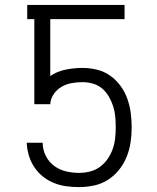

<svg xmlns="http://www.w3.org/2000/svg" viewBox="-20 -755 640 783"><path d="M302 8Q276 8 250 4.5Q224 1 199.5 -9Q175 -19 154.5 -35.5Q134 -52 119.5 -74Q105 -96 97.5 -121.5Q90 -147 89 -173H154Q154 -146 166 -121Q178 -96 199.5 -79.5Q221 -63 248 -56.5Q275 -50 302 -50Q325 -50 347 -55.5Q369 -61 387.5 -74.5Q406 -88 419 -107Q432 -126 439.5 -147Q447 -168 449.5 -190.5Q452 -213 452 -236Q452 -258 450 -279.5Q448 -301 441.5 -321.5Q435 -342 424 -361Q413 -380 396.5 -394Q380 -408 359 -414Q338 -420 316 -420Q294 -420 272 -416Q250 -412 231 -401Q212 -390 199 -371Q186 -352 185 -330H120V-677H91V-735H488V-677H185V-445Q213 -464 247.5 -471Q282 -478 316 -478Q346 -478 375 -471Q404 -464 428.5 -447Q453 -430 471 -405.5Q489 -381 499 -353Q509 -325 513 -295.5Q517 -266 517 -236Q517 -205 512.5 -174.5Q508 -144 496.5 -115.5Q485 -87 465.5 -62.5Q446 -38 420 -21.5Q394 -5 363.5 1.5Q333 8 302 8Z"/></svg>

Font: Iosevka Light Extended
Style: Regular
Weight: 300
Width: 7
Monospace: yes
Designer: Belleve Invis
Foundry: Belleve Invis
Version: Version 32.5.0; ttfautohint (v1.8.4)